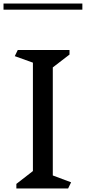

<svg xmlns="http://www.w3.org/2000/svg" viewBox="-30 -1069 488 1091"><path d="M357 2H63V-24L157 -97V-713L54 -750L71 -785H365V-759L270 -686V-72L374 -33ZM-10 -1049H438V-1014H-10Z"/></svg>

Font: Inknut Antiqua Light
Style: Regular
Weight: 300
Designer: Claus Eggers Sørensen
Foundry: Claus Eggers Sørensen
Version: Version 1.003; ttfautohint (v1.8.2) -l 8 -r 50 -G 200 -x 14 